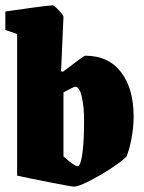

<svg xmlns="http://www.w3.org/2000/svg" viewBox="-24 -684 539 717"><path d="M40 -28V-557L-4 -572V-641Q36 -647 98.5 -655.5Q161 -664 173 -664Q178 -664 195.5 -645.5Q213 -627 213 -621L204 -418L211 -416Q289 -476 294 -476Q381 -476 428 -414.5Q475 -353 475 -249Q475 -209 467 -166.5Q459 -124 448 -99Q434 -84 392.5 -56.5Q351 -29 309.5 -8Q268 13 253 13Q244 13 167.5 -2Q91 -17 40 -28ZM290 -234Q290 -285 281.5 -322.5Q273 -360 257 -360Q251 -360 213 -339V-100Q261 -56 270 -65Q279 -73 284.5 -117Q290 -161 290 -234Z"/></svg>

Font: Grenze Black
Style: Regular
Weight: 900
Designer: Renata Polastri
Foundry: Omnibus-Type
Version: Version 1.002; ttfautohint (v1.8)